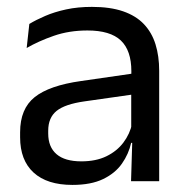

<svg xmlns="http://www.w3.org/2000/svg" viewBox="-20 -519 534 550"><path d="M436 0H355.4L359 -118.6L355.9 -131.1V-286.5L356.3 -314.9Q356.3 -374.3 326.2 -403Q296 -431.7 230.4 -431.7Q178.2 -431.7 134.4 -416.5Q90.6 -401.3 56.4 -381.5L64 -450.4Q83.1 -462 109.4 -473.3Q135.7 -484.7 169.3 -492Q202.9 -499.3 243.3 -499.3Q295.8 -499.3 332.6 -486.6Q369.4 -473.9 392.2 -449.9Q415 -425.8 425.5 -392Q436 -358.1 436 -316.2ZM187.4 10.7Q114.9 10.7 76.3 -24.6Q37.6 -60 37.6 -125.7V-140Q37.6 -207.4 79.3 -240.7Q121 -274.1 212.2 -286.9L366.5 -309.2L370.9 -249.8L222 -228.6Q166.2 -220.7 142.2 -201.4Q118.1 -182 118.1 -144.5V-136.6Q118.1 -97.9 141.9 -77.4Q165.7 -56.8 213.1 -56.8Q254.9 -56.8 284.9 -71.4Q314.9 -86 333.4 -110.5Q352 -135.1 358.5 -165.2L371.2 -109.8H355.7Q348.6 -77.8 329.3 -50.3Q310.1 -22.8 275.5 -6.1Q240.9 10.7 187.4 10.7Z"/></svg>

Font: Anek Kannada Medium
Style: Regular
Weight: 500
Designer: Vaishnavi Murthy, Maithili Shingre (Kannada) & Yesha Goshar (Latin)
Foundry: Ek Type
Version: Version 1.003